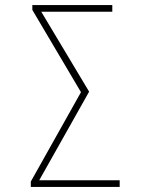

<svg xmlns="http://www.w3.org/2000/svg" viewBox="-20 -734 570 754"><path d="M101 0V-21L298 -372L107 -695V-714H421V-688H142L330 -374L134 -26H450V0Z"/></svg>

Font: Noto Sans Mono Condensed Thin
Style: Regular
Weight: 100
Width: 3
Designer: Monotype Design Team
Foundry: Monotype Imaging Inc.
Version: Version 2.014; ttfautohint (v1.8.4.7-5d5b)